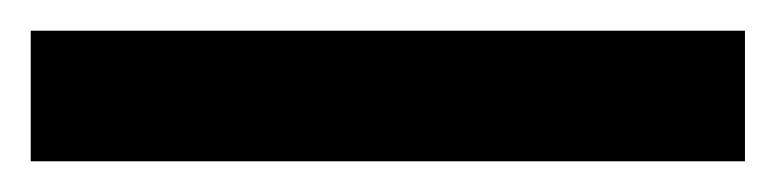

<svg xmlns="http://www.w3.org/2000/svg" viewBox="-22 56 505 125"><path d="M463 161H-2V76H463Z"/></svg>

Font: Noto Sans Thai Looped ExtraCondensed SemiBold
Style: Regular
Weight: 600
Width: 2
Designer: Sasikarn Vongin, Ben Mitchell
Foundry: The Fontpad Ltd
Version: Version 1.001; ttfautohint (v1.8.4.7-5d5b)